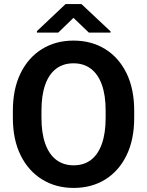

<svg xmlns="http://www.w3.org/2000/svg" viewBox="-20 -922 729 952"><path d="M645.4 -372.9V-337.7Q645.4 -229.8 607.5 -152Q569.6 -74.2 502 -32.2Q434.4 9.8 345.3 9.8Q256.9 9.8 188.9 -32.2Q120.8 -74.2 82.3 -152Q43.8 -229.8 43.8 -337.7V-372.9Q43.8 -480.9 82 -558.8Q120.3 -636.7 188.1 -678.7Q256 -720.7 344.3 -720.7Q433.4 -720.7 501.4 -678.7Q569.3 -636.7 607.4 -558.8Q645.4 -480.9 645.4 -372.9ZM503.8 -337.7V-373.9Q503.8 -449.9 485 -502.1Q466.1 -554.3 430.6 -581.2Q395.1 -608.1 344.3 -608.1Q293.8 -608.1 258.3 -581.2Q222.8 -554.3 204.2 -502.1Q185.6 -449.9 185.6 -373.9V-337.7Q185.6 -261.9 204.4 -209.3Q223.2 -156.7 259 -129.5Q294.8 -102.3 345.3 -102.3Q396.3 -102.3 431.5 -129.5Q466.8 -156.7 485.3 -209.3Q503.8 -261.9 503.8 -337.7ZM383.7 -902 528.2 -766.3V-760.5H420.5L344.3 -833.4L268.9 -760.5H163.1V-767.7L305.3 -902Z"/></svg>

Font: Vazirmatn
Style: Regular
Weight: 400
Designer: Saber Rastikerdar
Foundry: Saber Rastikerdar
Version: Version 33.003;September 2, 2022;FontCreator 14.0.0.2862 64-